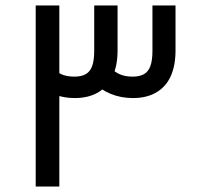

<svg xmlns="http://www.w3.org/2000/svg" viewBox="-20 -680 726 699"><path d="M464 -323Q420 -323 382.5 -338.5Q345 -354 319 -382L381 -435Q398 -417 417.5 -409Q437 -401 463 -401Q488 -401 504 -410Q520 -419 527.5 -439.5Q535 -460 535 -496V-660H619V-496Q619 -441 601.5 -402.5Q584 -364 549 -343.5Q514 -323 464 -323ZM110 -1V-660H196V-1ZM252 -323Q215 -323 182.5 -334.5Q150 -346 127 -366L180 -425Q195 -412 212 -406.5Q229 -401 251 -401Q276 -401 292 -410Q308 -419 315.5 -439.5Q323 -460 323 -496V-660H408V-496Q408 -441 390 -402.5Q372 -364 337 -343.5Q302 -323 252 -323Z"/></svg>

Font: Cairo Play Medium
Style: Regular
Weight: 500
Version: Version 3.119